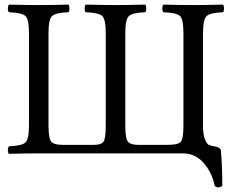

<svg xmlns="http://www.w3.org/2000/svg" viewBox="-20 -667 1014 835"><path d="M862.8 -522.9V-122.1Q862.8 -83 870.8 -62.5Q878.9 -42 887 -37.6Q895 -33.2 911.1 -30.8Q939 -26.9 940.9 -11.2Q946.8 60.5 946.8 141.1Q929.7 154.3 914.1 142.1Q901.9 83 865.5 41.5Q829.1 0 774.9 0H148.9Q97.2 0 19 2Q14.2 -2 14.2 -13.9Q14.2 -25.9 19 -30.8Q75.2 -32.7 90.6 -47.4Q106 -62 106 -122.1V-522.9Q106 -583 90.6 -597.4Q75.2 -611.8 19 -613.8Q14.2 -617.7 14.2 -629.9Q14.2 -642.1 19 -647Q99.1 -645 147.9 -645Q199.7 -645 277.8 -647Q281.7 -642.1 282 -630.1Q282.2 -618.2 277.8 -613.8Q222.7 -611.8 206.8 -597.4Q190.9 -583 190.9 -522.9V-122.1Q190.9 -64.9 202.9 -51Q214.8 -37.1 250 -37.1H389.2Q419.9 -37.1 429.9 -50.5Q439.9 -64 439.9 -122.1V-522.9Q439.9 -583 424.6 -597.4Q409.2 -611.8 353 -613.8Q348.1 -617.7 348.1 -629.9Q348.1 -642.1 353 -647Q433.1 -645 481.9 -645Q533.7 -645 611.8 -647Q615.7 -642.1 616 -630.1Q616.2 -618.2 611.8 -613.8Q556.6 -611.8 540.8 -597.4Q524.9 -583 524.9 -522.9V-122.1Q524.9 -64.9 536.4 -51Q547.9 -37.1 580.1 -37.1H709Q753.9 -37.1 765.9 -50Q777.8 -63 777.8 -122.1V-522.9Q777.8 -583 762.5 -597.4Q747.1 -611.8 690.9 -613.8Q686 -617.7 686 -629.9Q686 -642.1 690.9 -647Q769 -645 820.8 -645Q869.6 -645 950.2 -647Q954.1 -642.1 954.1 -630.1Q954.1 -618.2 950.2 -613.8Q895 -611.8 878.9 -597.4Q862.8 -583 862.8 -522.9Z"/></svg>

Font: Linux Libertine
Style: Regular
Weight: 400
Designer: Philipp H. Poll
Foundry: Philipp H. Poll
Version: Version 5.3.0 ; ttfautohint (v0.9)